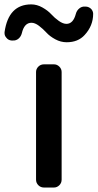

<svg xmlns="http://www.w3.org/2000/svg" viewBox="-73 -837 436 857"><path d="M123 0Q108.4 0 98.1 -10.3Q87.9 -20.5 87.9 -35.2V-515.6Q87.9 -529.3 98.1 -539.6Q108.4 -549.8 123 -549.8H168Q181.6 -549.8 191.9 -539.6Q202.1 -529.3 202.1 -515.6V-35.2Q202.1 -20.5 191.9 -10.3Q181.6 0 168 0ZM224.6 -648.4Q198.2 -648.4 173.8 -661.6Q149.4 -674.8 134.3 -691.4Q119.1 -708 101.1 -721.7Q83 -735.4 67.4 -735.4Q35.2 -735.4 24.4 -688.5Q20.5 -673.8 9.8 -664.6Q-1 -655.3 -15.6 -656.2H-21.5Q-36.1 -657.2 -44.9 -668.9Q-52.7 -677.7 -52.7 -688.5Q-52.7 -691.4 -52.7 -693.4Q-35.2 -817.4 66.4 -817.4Q91.8 -817.4 116.2 -803.7Q140.6 -790 155.8 -773.4Q170.9 -756.8 189.5 -743.7Q208 -730.5 223.6 -730.5Q253.9 -730.5 265.6 -775.4Q269.5 -790 280.8 -799.3Q292 -808.6 305.7 -807.6H310.5Q325.2 -806.6 335 -795.9Q342.8 -786.1 342.8 -775.4Q342.8 -721.7 304.7 -680.7Q275.4 -648.4 224.6 -648.4Z"/></svg>

Font: Gen Jyuu GothicL Medium
Style: Regular
Weight: 500
Designer: [Source Han Sans]
Ryoko NISHIZUKA  (kana & ideographs); Paul D. Hunt (Latin, Greek & Cyrillic); Wenlong ZHANG  (bopomofo
Version: Version 1.002.20150607